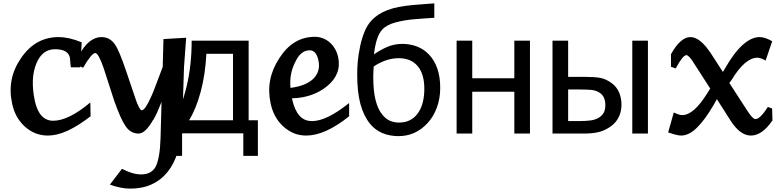

<svg xmlns="http://www.w3.org/2000/svg" viewBox="-20 -784 4554 1127"><path d="M511.7 -101.6Q439 -45.4 377 -16.8Q314.9 11.7 261.2 11.7Q185.1 11.7 127.4 -39.6Q68.8 -91.8 51.3 -175.8Q19 -321.3 104 -443.8Q147 -506.3 202.1 -536.4Q257.3 -566.4 324.7 -566.4Q352.5 -566.4 386.2 -559.1Q419.9 -551.8 459.5 -535.6L451.2 -388.7H396L393.1 -412.1Q392.1 -422.9 391.8 -430.7Q391.6 -438.5 390.6 -443.8Q381.3 -495.1 303.2 -495.1Q227.5 -495.1 193.4 -411.1Q156.7 -323.2 184.6 -190.9Q210.9 -75.2 292 -75.2Q381.8 -75.2 510.3 -182.6Z M695.8 207Q726.6 222.7 754.4 231.2Q782.2 239.7 808.6 239.7Q867.7 239.7 892.6 196.3Q905.3 172.9 912.8 131.3Q920.4 89.8 922.4 27.3L928.2 -186Q916 -154.3 904.3 -128.2Q892.6 -102.1 879.4 -79.1L878.9 -80.6Q833.5 0 793 0Q769.5 0 749.8 -11.5Q730 -22.9 715.3 -46.4Q701.2 -66.9 685.3 -103Q669.4 -139.2 650.9 -190.9L589.4 -381.3Q558.1 -472.7 539.1 -472.7Q518.1 -472.7 467.8 -386.2L443.8 -397.9L442.4 -457Q471.7 -512.7 505.1 -539.6Q538.6 -566.4 575.2 -566.4Q624.5 -566.4 653.8 -524.4Q667 -505.9 682.9 -468Q698.7 -430.2 718.8 -371.6L773.4 -210.4L772.9 -211.4Q785.2 -174.3 795.2 -155.5Q805.2 -136.7 811 -136.7Q822.3 -136.7 835.9 -156.7Q849.6 -176.8 866.2 -214.4Q871.1 -222.7 887.9 -266.4Q904.8 -310.1 935.1 -391.1Q935.5 -430.7 937.3 -473.6Q939 -516.6 939.5 -554.7L1072.8 -562.5L1060.1 -391.1Q1057.6 -306.2 1054.7 -219.5Q1051.8 -132.8 1048.3 -47.4Q1044.4 40.5 1022.9 109.6Q1001.5 178.7 963.1 226.1Q924.8 273.4 870.1 298.3Q815.4 323.2 744.6 323.2Q690.9 323.2 625 299.8Z M1493.7 130.9H1408.2V-1.5H1048.8V130.9H963.4V-78.1H999.5Q1045.9 -154.3 1075.4 -277.1Q1105 -399.9 1105 -545.4H1439.5V-78.1H1493.7ZM1347.7 -78.1V-468.3H1191.4Q1185.1 -346.2 1158 -245.4Q1130.9 -144.5 1089.8 -78.1Z M2029.3 -101.6Q1959.5 -45.4 1896.2 -16.8Q1833 11.7 1777.3 11.7Q1739.3 11.7 1706.5 -1.2Q1673.8 -14.2 1643.1 -41.5Q1586.4 -93.3 1568.8 -175.8Q1537.6 -317.4 1619.1 -441.9Q1660.2 -505.9 1712.2 -536.9Q1764.2 -567.9 1827.6 -567.9Q1852.5 -567.9 1875 -559.3Q1897.5 -550.8 1915.3 -535.2Q1933.1 -519.5 1946 -497.6Q1959 -475.6 1964.8 -448.7Q1975.6 -398.4 1959 -355.5Q1942.4 -312.5 1898.9 -277.3Q1859.4 -245.1 1807.9 -226.8Q1756.3 -208.5 1694.3 -207L1695.3 -199.7Q1709.5 -136.7 1737.8 -105Q1766.1 -73.2 1811.5 -73.2Q1854.5 -73.2 1908.7 -99.6Q1962.9 -126 2029.3 -179.2ZM1712.4 -418.5Q1695.3 -385.3 1688.2 -347.9Q1681.2 -310.5 1685.1 -268.1Q1731 -273.9 1764.9 -287.8Q1798.8 -301.8 1819.8 -322.5Q1840.8 -343.3 1848.4 -370.4Q1856 -397.5 1849.1 -429.7Q1836.4 -488.8 1797.9 -488.8Q1771.5 -488.8 1750 -471.4Q1728.5 -454.1 1712.4 -418.5Z M2497.1 -464.8Q2528.8 -432.6 2546.4 -383.1Q2564 -333.5 2564 -268.1Q2564 -205.1 2543.9 -151.6Q2523.9 -98.1 2489.7 -61.5Q2454.6 -23.4 2411.9 -4.2Q2369.1 15.1 2318.8 15.1Q2267.6 15.1 2224.9 -2.7Q2182.1 -20.5 2151.9 -57.6Q2114.3 -104 2095.5 -173.8Q2076.7 -243.7 2076.7 -346.7Q2076.7 -383.3 2079.8 -421.1Q2083 -459 2093.8 -511.7Q2103.5 -558.6 2120.1 -598.9Q2136.7 -639.2 2163.6 -667Q2198.2 -703.1 2254.2 -724.6Q2310.1 -746.1 2402.3 -754.4Q2435.1 -757.3 2472.4 -760Q2509.8 -762.7 2529.3 -764.2V-679.7Q2503.9 -678.2 2475.1 -676Q2446.3 -673.8 2409.2 -670.9Q2359.9 -667 2306.2 -653.6Q2252.4 -640.1 2225.1 -611.8Q2204.6 -590.8 2192.4 -551.8Q2180.2 -512.7 2175.3 -464.8Q2211.4 -490.7 2252.7 -508.5Q2293.9 -526.4 2341.8 -526.4Q2386.2 -526.4 2426.3 -511.5Q2466.3 -496.6 2497.1 -464.8ZM2470.7 -262.7Q2470.7 -349.6 2431.6 -396Q2392.6 -442.4 2320.3 -442.4Q2280.8 -442.4 2243.7 -429.2Q2206.5 -416 2173.8 -394Q2172.9 -381.8 2171.9 -365Q2170.9 -348.1 2170.9 -334.5Q2170.9 -249.5 2184.6 -196.3Q2198.2 -143.1 2222.7 -112.8Q2244.6 -85.4 2269 -75Q2293.5 -64.5 2322.3 -64.5Q2392.6 -64.5 2431.6 -117.7Q2470.7 -170.9 2470.7 -262.7Z M3090.8 0H2999V-245.6H2752V0H2660.2V-545.4H2752V-324.7H2999V-545.4H3090.8Z M3627.9 -168.9Q3627.9 -129.4 3612.1 -97.2Q3596.2 -64.9 3568.8 -44.9Q3536.6 -20.5 3500 -10.3Q3463.4 0 3405.8 0H3223.1V-545.4H3314.9V-333H3408.2Q3469.7 -333 3503.7 -326.7Q3537.6 -320.3 3571.3 -295.4Q3599.6 -274.4 3613.8 -241.7Q3627.9 -209 3627.9 -168.9ZM3533.2 -167.5Q3533.2 -192.4 3524.7 -211.2Q3516.1 -230 3496.6 -241.7Q3476.1 -253.9 3450 -256.3Q3423.8 -258.8 3375 -258.8H3314.9V-73.2H3373Q3421.9 -73.2 3448.7 -77.4Q3475.6 -81.5 3495.1 -93.3Q3515.1 -106 3524.2 -123.3Q3533.2 -140.6 3533.2 -167.5ZM3783.2 0H3691.4V-545.4H3783.2Z M3935.1 -124Q3950.7 -116.2 3962.9 -112.3Q3975.1 -108.4 3984.9 -108.4Q4051.8 -108.4 4131.3 -236.3L4148.9 -264.2L4055.2 -409.7Q4040 -435.1 4028.1 -447.8Q4016.1 -460.4 4009.3 -460.4Q3987.8 -460.4 3946.3 -382.3L3918.5 -392.1V-465.8Q3974.6 -566.4 4032.7 -566.4Q4090.8 -566.4 4156.2 -465.3L4223.1 -361.8L4235.8 -382.3L4235.4 -381.8Q4288.1 -474.6 4339.4 -520.5Q4390.6 -566.4 4439.5 -566.4Q4453.1 -566.4 4471.7 -560.5Q4490.2 -554.7 4512.7 -542L4474.1 -428.7Q4458 -437.5 4446 -441.4Q4434.1 -445.3 4426.3 -445.3Q4354 -445.3 4275.9 -317.4L4261.2 -296.9L4365.2 -136.2Q4397.9 -85 4414.6 -85Q4441.4 -85 4487.3 -156.2L4512.2 -147L4514.2 -77.1Q4482.9 -31.7 4451.4 -10Q4419.9 11.7 4387.7 11.7Q4324.2 11.7 4267.6 -77.1L4188 -202.1L4170.9 -171.4Q4117.2 -79.1 4070.1 -33.7Q4022.9 11.7 3978.5 11.7Q3966.8 11.7 3948.2 7.3Q3929.7 2.9 3901.9 -6.8Z"/></svg>

Font: IranNastaliq
Style: Regular
Weight: 400
Designer: Hossein Zahedi
Version: Version 1.5